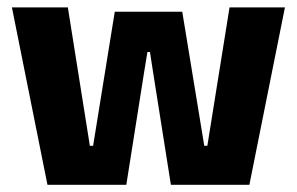

<svg xmlns="http://www.w3.org/2000/svg" viewBox="-20 -512 822 532"><path d="M111.5 0 13 -491.5H168L229 -108H238L298 -479.5H485L546 -108H554.5L616 -491.5H769.5L671 0H453.5L404 -313L395.5 -368H388.5L379.5 -313L330 0Z"/></svg>

Font: Anek Gujarati
Style: Bold
Weight: 700
Version: Version 1.003